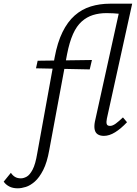

<svg xmlns="http://www.w3.org/2000/svg" viewBox="-151 -731 740 1040"><path d="M-55 289Q-82 289 -101 279Q-120 269 -131 253L-92 205Q-83 219 -70 227Q-57 235 -38 235Q-23 235 -6.5 226Q10 217 25.5 188Q41 159 51 98L145 -420Q160 -501 187.5 -557Q215 -613 253.5 -647Q292 -681 340.5 -696Q389 -711 445 -711H518L501 -656Q479 -658 462 -659Q445 -660 426 -660Q386 -660 352.5 -649.5Q319 -639 291.5 -614.5Q264 -590 244.5 -546.5Q225 -503 212 -436L116 81Q104 149 83 190Q62 231 37.5 252.5Q13 274 -11 281.5Q-35 289 -55 289ZM44 -361 53 -402 347 -406 335 -355ZM412 5Q392 5 379 -3Q366 -11 362 -28.5Q358 -46 363 -72L504 -711H565L428 -89Q424 -70 427 -59.5Q430 -49 445 -49Q459 -49 476 -61.5Q493 -74 515 -95L537 -69Q504 -34 472.5 -14.5Q441 5 412 5Z"/></svg>

Font: Ysabeau Office
Style: Italic
Weight: 400
Italic angle: -12°
Designer: Christian Thalmann (Catharsis Fonts)
Version: Version 2.001;gftools[0.9.30]; featfreeze: tnum,lnum,ss02